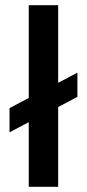

<svg xmlns="http://www.w3.org/2000/svg" viewBox="-20 -720 335 740"><path d="M90.8 0V-249.2L16.7 -210V-303.3L90.8 -342.5V-700H204.2V-400.8L278.3 -440V-346.7L204.2 -307.5V0Z"/></svg>

Font: Funnel Display Medium
Style: Regular
Weight: 500
Designer: NORD ID, Kristian Moeller
Foundry: Dicotype
Version: Version 1.000